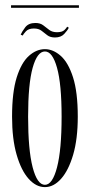

<svg xmlns="http://www.w3.org/2000/svg" viewBox="-20 -718 350 748"><path d="M155 11Q120.5 11 91.5 -21.5Q62.5 -54 44.8 -115.2Q27 -176.5 27 -263.5Q27 -359 45.2 -416.8Q63.5 -474.5 92.8 -500.5Q122 -526.5 155 -526.5Q187 -526.5 216.5 -500.5Q246 -474.5 264.5 -416.8Q283 -359 283 -263.5Q283 -176.5 265 -115.2Q247 -54 218 -21.5Q189 11 155 11ZM155 2Q184.5 2 202.2 -66.2Q220 -134.5 220 -263.5Q220 -390 202.2 -453.8Q184.5 -517.5 155 -517.5Q125 -517.5 107.2 -453.8Q89.5 -390 89.5 -263.5Q89.5 -134.5 107.2 -66.2Q125 2 155 2ZM194 -572Q175.5 -572 164.2 -580.8Q153 -589.5 141.8 -598.2Q130.5 -607 112 -607Q91 -607 80.8 -595.8Q70.5 -584.5 68.5 -579.5L60.5 -583Q65.5 -594.5 78.2 -611.5Q91 -628.5 118 -628.5Q137 -628.5 148.8 -619.2Q160.5 -610 172.2 -601.2Q184 -592.5 202 -592.5Q222 -592.5 230.8 -600.8Q239.5 -609 241.5 -614L248 -610Q243 -599.5 230.2 -585.8Q217.5 -572 194 -572ZM23 -687.5V-697.5H287.5V-687.5Z"/></svg>

Font: Imbue 100pt Light
Style: Regular
Weight: 300
Designer: Tyler Finck
Foundry: Etcetera Type Company
Version: Version 1.102; ttfautohint (v1.8.3)